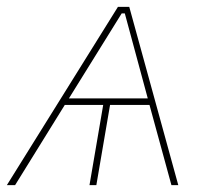

<svg xmlns="http://www.w3.org/2000/svg" viewBox="-39 -540 613 560"><path d="M338 -520H305L-19 0H5L150 -234H262L222 0H242L282 -234H397L461 0H481ZM162 -253 316 -501H325L392 -253Z"/></svg>

Font: Fixel Text 20240404 Thin
Style: Italic
Weight: 100
Width: 4
Italic angle: -10°
Designer: AlfaBravo + MacPaw
Foundry: Kyrylo Tkachov, Marchela Mozhyna, Serhii Makarenko, Maria Weinstein, Zakhar Kryvoshyya
Version: Version 1.211;Glyphs 3.2 (3225)